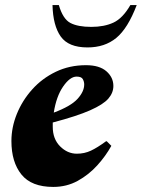

<svg xmlns="http://www.w3.org/2000/svg" viewBox="-20 -727 559 757"><path d="M190 10Q104 10 64.5 -39Q25 -88 25 -171Q25 -225 46.5 -278Q68 -331 107 -374.5Q146 -418 200 -444Q254 -470 319 -470Q372 -470 399.5 -446Q427 -422 427 -388Q427 -361 407 -338Q387 -315 335 -292Q283 -269 188 -244Q188 -236 188 -227Q188 -179 217 -150Q246 -121 283 -121Q313 -121 338.5 -133Q364 -145 398 -170H401L419 -152Q397 -112 363.5 -75Q330 -38 286.5 -14Q243 10 190 10ZM282 -425Q256 -425 229 -386Q202 -347 192 -283Q259 -308 285.5 -337Q312 -366 312 -394Q312 -405 306.5 -415Q301 -425 282 -425ZM325 -540Q250 -540 219.5 -583Q189 -626 187 -707H212Q228 -652 257.5 -636.5Q287 -621 340 -621Q391 -621 427.5 -638Q464 -655 494 -707H519Q484 -615 438.5 -577.5Q393 -540 325 -540Z"/></svg>

Font: Spectral ExtraBold
Style: Italic
Weight: 800
Italic angle: -10°
Designer: Jean-Baptiste Levee
Foundry: Production Type
Version: Version 2.001